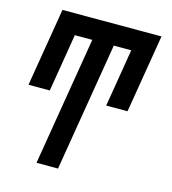

<svg xmlns="http://www.w3.org/2000/svg" viewBox="-109 -610 819 914"><g transform="rotate(15 300.0 -152.5)"><path d="M155 215 260 -419H174L127 -134H22L86 -520H574L510 -134H405L452 -419H366L261 215Z"/></g></svg>

Font: Iosevka HT Extended
Style: Bold Italic
Weight: 700
Width: 7
Italic angle: -9°
Monospace: yes
Designer: Belleve Invis
Foundry: Belleve Invis
Version: Version 32.3.0; ttfautohint (v1.8.4)